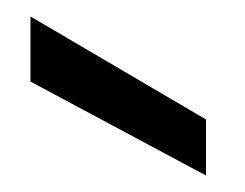

<svg xmlns="http://www.w3.org/2000/svg" viewBox="-20 -802 297 233"><path d="M17 -782 230 -657V-589L17 -703Z"/></svg>

Font: Poppins
Style: Regular
Weight: 400
Designer: Ninad Kale (Devanagari), Jonny Pinhorn (Latin)
Version: Version 5.002